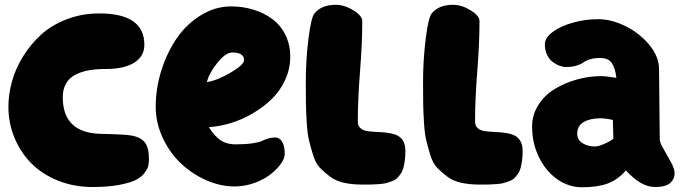

<svg xmlns="http://www.w3.org/2000/svg" viewBox="-20 -791 2852 802"><path d="M602.1 -126Q602.1 -110.8 599.6 -98.9Q597.2 -86.9 584 -69.1Q570.8 -51.3 547.4 -39.3Q523.9 -27.3 477.3 -18.6Q430.7 -9.8 366.2 -9.8Q289.6 -9.8 223.4 -36.1Q157.2 -62.5 111.8 -107.9Q66.4 -153.3 40.8 -214.8Q15.1 -276.4 15.1 -345.2Q15.1 -397 30 -450.7Q44.9 -504.4 76.4 -555.4Q107.9 -606.4 151.6 -646.2Q195.3 -686 258.5 -710.4Q321.8 -734.9 395 -734.9Q583 -734.9 583 -604Q583 -555.7 540.8 -529.3Q498.5 -502.9 422.9 -502.9Q382.3 -502.9 350.8 -497.3Q319.3 -491.7 294.2 -478.5Q269 -465.3 255.6 -441.7Q242.2 -418 242.2 -384.8Q242.2 -236.3 399.9 -231.9Q500 -230 527.8 -225.1Q575.2 -216.8 590.8 -187.5Q602.1 -166 602.1 -126Z M852.5 -259.8Q861.8 -245.1 869.6 -235.4Q877.4 -225.6 891.1 -213.1Q904.8 -200.7 923.3 -194.3Q941.9 -188 964.4 -188Q1005.9 -188 1034.7 -192.4Q1063.5 -196.8 1074.7 -202.4Q1085.9 -208 1100.3 -212.4Q1114.7 -216.8 1130.4 -216.8Q1147.9 -216.8 1158.7 -198.5Q1169.4 -180.2 1169.4 -147.9Q1169.4 -129.4 1152.8 -106.2Q1136.2 -83 1109.1 -62Q1082 -41 1042 -26.6Q1002 -12.2 960.4 -12.2Q899.4 -12.2 839.1 -39.3Q778.8 -66.4 732.9 -111.1Q687 -155.8 658.7 -217.5Q630.4 -279.3 630.4 -344.2Q630.4 -422.4 654.5 -498.3Q678.7 -574.2 719.7 -633.1Q760.7 -691.9 820.1 -728Q879.4 -764.2 945.3 -764.2Q994.6 -764.2 1038.6 -750.7Q1082.5 -737.3 1117.2 -711.7Q1151.9 -686 1172.1 -645.3Q1192.4 -604.5 1192.4 -554.2Q1192.4 -503.9 1171.4 -457.8Q1150.4 -411.6 1115.5 -377.7Q1080.6 -343.8 1036.1 -317.6Q991.7 -291.5 944.6 -277.1Q897.5 -262.7 852.5 -259.8ZM999.5 -540Q999.5 -571.8 950.2 -571.8Q922.9 -571.8 888.4 -529.3Q854 -486.8 844.2 -448.2Q885.7 -454.1 942.6 -487.3Q999.5 -520.5 999.5 -540Z M1382.3 -771Q1418.5 -771 1455.8 -748Q1493.2 -725.1 1493.2 -703.1Q1493.2 -609.4 1483.9 -493.2Q1474.6 -377 1474.6 -283.2Q1474.6 -265.6 1485.6 -255.9Q1496.6 -246.1 1514.2 -243.4Q1531.7 -240.7 1552.7 -240Q1573.7 -239.3 1595 -236.8Q1616.2 -234.4 1633.8 -227.8Q1651.4 -221.2 1662.4 -204.6Q1673.3 -188 1673.3 -161.1Q1673.3 -138.7 1670.9 -120.6Q1668.5 -102.5 1664.6 -88.4Q1660.6 -74.2 1653.1 -64Q1645.5 -53.7 1638.2 -46.4Q1630.9 -39.1 1617.7 -34.2Q1604.5 -29.3 1593.8 -26.4Q1583 -23.4 1564.7 -22Q1546.4 -20.5 1532 -20.3Q1517.6 -20 1494.1 -20Q1450.7 -20 1416.5 -27.6Q1382.3 -35.2 1357.9 -53.7Q1333.5 -72.3 1315.9 -90.6Q1298.3 -108.9 1287.6 -144Q1276.9 -179.2 1270.5 -205.3Q1264.2 -231.4 1261.2 -280Q1258.3 -328.6 1257.8 -359.6Q1257.3 -390.6 1257.3 -449.2Q1257.3 -539.1 1268.3 -628.2Q1279.3 -717.3 1293.5 -734.9Q1323.2 -771 1382.3 -771Z M1872.1 -771Q1908.2 -771 1945.6 -748Q1982.9 -725.1 1982.9 -703.1Q1982.9 -609.4 1973.6 -493.2Q1964.4 -377 1964.4 -283.2Q1964.4 -265.6 1975.3 -255.9Q1986.3 -246.1 2003.9 -243.4Q2021.5 -240.7 2042.5 -240Q2063.5 -239.3 2084.7 -236.8Q2106 -234.4 2123.5 -227.8Q2141.1 -221.2 2152.1 -204.6Q2163.1 -188 2163.1 -161.1Q2163.1 -138.7 2160.6 -120.6Q2158.2 -102.5 2154.3 -88.4Q2150.4 -74.2 2142.8 -64Q2135.3 -53.7 2127.9 -46.4Q2120.6 -39.1 2107.4 -34.2Q2094.2 -29.3 2083.5 -26.4Q2072.8 -23.4 2054.4 -22Q2036.1 -20.5 2021.7 -20.3Q2007.3 -20 1983.9 -20Q1940.4 -20 1906.2 -27.6Q1872.1 -35.2 1847.7 -53.7Q1823.2 -72.3 1805.7 -90.6Q1788.1 -108.9 1777.3 -144Q1766.6 -179.2 1760.3 -205.3Q1753.9 -231.4 1751 -280Q1748 -328.6 1747.6 -359.6Q1747.1 -390.6 1747.1 -449.2Q1747.1 -539.1 1758.1 -628.2Q1769 -717.3 1783.2 -734.9Q1813 -771 1872.1 -771Z M2732.9 -502 2735.8 -209Q2735.8 -195.8 2751.5 -169.2Q2767.1 -142.6 2782.5 -114Q2797.9 -85.4 2797.9 -67.9Q2797.9 -42.5 2778.8 -26.1Q2759.8 -9.8 2715.8 -9.8Q2657.2 -9.8 2594.7 -79.1Q2560.1 -39.6 2517.6 -24.2Q2475.1 -8.8 2410.6 -8.8Q2355 -8.8 2307.1 -42.7Q2259.3 -76.7 2231 -135Q2202.6 -193.4 2202.6 -262.2Q2202.6 -311 2228.3 -351.8Q2253.9 -392.6 2295.9 -418.5Q2337.9 -444.3 2388.9 -458.7Q2439.9 -473.1 2492.7 -473.1Q2505.9 -473.1 2525.4 -470Q2544.9 -466.8 2554.7 -465.8Q2549.8 -507.3 2535.2 -528.1Q2520.5 -548.8 2487.8 -548.8Q2461.9 -548.8 2443.6 -543Q2425.3 -537.1 2416.3 -530Q2407.2 -522.9 2388.9 -517.1Q2370.6 -511.2 2344.7 -511.2Q2331.5 -511.2 2316.9 -516.6Q2302.2 -522 2288.1 -532.7Q2273.9 -543.5 2264.9 -562.7Q2255.9 -582 2255.9 -606Q2255.9 -633.3 2288.8 -657.7Q2321.8 -682.1 2373.5 -696.5Q2425.3 -710.9 2479 -710.9Q2532.7 -710.9 2591.6 -682.4Q2650.4 -653.8 2691.7 -604.2Q2732.9 -554.7 2732.9 -502ZM2487.8 -296.9Q2445.8 -296.9 2418.5 -281.5Q2391.1 -266.1 2391.1 -231.9Q2391.1 -207 2413.1 -193.1Q2435.1 -179.2 2463.9 -179.2Q2478.5 -179.2 2498 -187.3Q2517.6 -195.3 2529.8 -203.1L2542 -210.9L2540 -290Q2509.8 -296.9 2487.8 -296.9Z"/></svg>

Font: Blue Custard
Style: Regular
Weight: 400
Version: Version 01.01